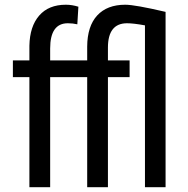

<svg xmlns="http://www.w3.org/2000/svg" viewBox="-20 -780 785 800"><path d="M102.5 0V-458.5H33.7V-528.3H102.5V-589.4Q104 -669.9 143.3 -715.1Q182.6 -760.3 254.4 -760.3Q280.3 -760.3 306.6 -752L302.2 -678.7Q283.7 -683.1 262.7 -683.1Q189 -683.1 189 -578.1V-528.3H343.3V-585.9Q343.8 -670.9 385 -715.6Q426.3 -760.3 502 -760.3Q542.5 -760.3 669.9 -730.5V0H584V-674.3Q536.1 -683.1 509.3 -683.1Q429.7 -683.1 429.7 -581.5V-528.3H520V-458.5H429.7V0H343.3V-458.5H189V0Z"/></svg>

Font: Roboto Condensed
Style: Regular
Weight: 400
Designer: Google
Version: Version 2.001047; 2015